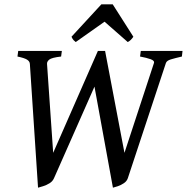

<svg xmlns="http://www.w3.org/2000/svg" viewBox="-20 -850 861 885"><path d="M821.3 -615.2 818.4 -589.4Q786.6 -582 767.3 -576.2Q748 -570.3 744.6 -559.1L569.3 -28.8Q564.5 -14.6 551 -5.6Q537.6 3.4 523.2 8.3Q508.8 13.2 500.5 15.1L415.5 -450.7L229 -28.8Q222.7 -14.2 208.5 -5.4Q194.3 3.4 179.2 8.1Q164.1 12.7 155.3 15.1L117.7 -555.2Q117.2 -567.4 104.5 -575.2Q91.8 -583 60.5 -589.4L64 -615.2H265.1L261.7 -589.4Q218.3 -584.5 207 -575.2Q195.8 -565.9 196.8 -555.2L225.1 -145.5L431.2 -615.2H464.4L553.7 -145.5L689.5 -559.1Q693.4 -570.3 674.3 -577.1Q655.3 -584 625.5 -589.4L628.9 -615.2ZM594.7 -680.7Q582.5 -662.6 568.8 -656.2L461.9 -750L329.1 -656.2Q324.7 -659.2 319.3 -664.8Q314 -670.4 309.6 -680.7L447.3 -830.1H499.5Z"/></svg>

Font: Gentium Book Plus
Style: Italic
Weight: 400
Italic angle: -8°
Designer: Victor Gaultney, Annie Olsen, Iska Routamaa, Becca Hirsbrunner
Foundry: SIL International
Version: Version 6.101